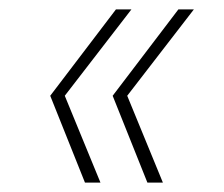

<svg xmlns="http://www.w3.org/2000/svg" viewBox="-20 -488 477 409"><path d="M327 -99H294L220 -284L360 -468H393L251 -284ZM194 -99H161L87 -284L227 -468H260L118 -284Z"/></svg>

Font: YamahaIndonesia935. App Thin
Style: Italic
Weight: 100
Italic angle: -10°
Designer: Dalton Maag Ltd
Foundry: Dalton Maag Ltd
Version: Version 1.002; January 01, 2024; Regular/Italic